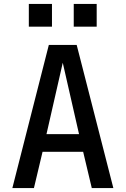

<svg xmlns="http://www.w3.org/2000/svg" viewBox="-20 -959 640 979"><path d="M43 0 229 -730H371L558 0H448L404 -185H197L153 0ZM217 -275H383L300 -639ZM127 -939H245V-823H127ZM356 -939H473V-823H356Z"/></svg>

Font: Tiny SemiBold
Style: Regular
Weight: 600
Designer: Philipp Nurullin, Konstantin Bulenkov
Foundry: JetBrains
Version: Version 2.251; ttfautohint (v1.8.4.7-5d5b)